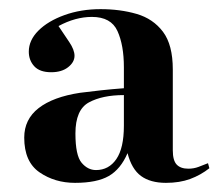

<svg xmlns="http://www.w3.org/2000/svg" viewBox="-20 -762 482 420"><path d="M144 -362Q100 -362 66.5 -385Q33 -408 33 -461Q33 -501 64.5 -525.5Q96 -550 155 -559Q178 -562 201.5 -564.5Q225 -567 251 -569V-615Q251 -663 237 -694Q223 -725 181 -725Q145 -725 108 -705Q120 -687 131.5 -670Q143 -653 143 -640Q143 -626 129 -615Q115 -604 92 -604Q67 -604 55 -617Q43 -630 43 -649Q43 -674 64 -695Q85 -716 121 -729Q157 -742 200 -742Q243 -742 279 -731.5Q315 -721 336.5 -692.5Q358 -664 358 -610V-433Q358 -411 366.5 -402Q375 -393 392 -393Q404 -393 414.5 -397Q425 -401 435 -405L438 -394Q419 -379 396 -370.5Q373 -362 343 -362Q309 -362 288.5 -377Q268 -392 259 -427Q244 -392 218 -377Q192 -362 144 -362ZM190 -390Q218 -390 234.5 -414Q251 -438 251 -487V-554Q204 -554 174.5 -538Q145 -522 145 -470Q145 -422 158.5 -406Q172 -390 190 -390Z"/></svg>

Font: Literata 72pt SemiBold
Style: Regular
Weight: 600
Designer: Latin by Veronika Burian and Jose Scaglione. Greek by Irene Vlachou. Cyrillic by Vera Evstafieva.
Foundry: TypeTogether
Version: Version 3.002